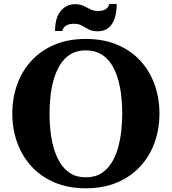

<svg xmlns="http://www.w3.org/2000/svg" viewBox="-20 -976 900 1006"><path d="M429.5 10.5Q336.5 10.5 265 -20.2Q193.5 -51 144.2 -105Q95 -159 69.8 -229.8Q44.5 -300.5 44.5 -381Q44.5 -461.5 69.8 -532.5Q95 -603.5 144.2 -657.2Q193.5 -711 265 -741.5Q336.5 -772 429.5 -772Q522.5 -772 594.5 -741.5Q666.5 -711 715.8 -657.2Q765 -603.5 790.2 -532.5Q815.5 -461.5 815.5 -381Q815.5 -300.5 790.2 -229.8Q765 -159 715.8 -105Q666.5 -51 594.5 -20.2Q522.5 10.5 429.5 10.5ZM429.5 -47Q477.5 -47 511 -68.2Q544.5 -89.5 566 -125Q587.5 -160.5 599.2 -204.2Q611 -248 615.8 -294Q620.5 -340 620.5 -381Q620.5 -422 616 -467.2Q611.5 -512.5 599.8 -556Q588 -599.5 566.8 -634.8Q545.5 -670 511.8 -691Q478 -712 429.5 -712Q381.5 -712 348.2 -691Q315 -670 293.8 -634.8Q272.5 -599.5 260.5 -556Q248.5 -512.5 244 -467.2Q239.5 -422 239.5 -381Q239.5 -340 244 -294Q248.5 -248 260.5 -204.2Q272.5 -160.5 293.8 -125Q315 -89.5 348.2 -68.2Q381.5 -47 429.5 -47ZM490.5 -812Q463 -812 444.8 -822Q426.5 -832 409.2 -841.8Q392 -851.5 367 -851.5Q341 -851.5 325.2 -841Q309.5 -830.5 306.5 -813.5H268.5Q268.5 -883 298.2 -918.5Q328 -954 373.5 -954Q399.5 -954 417.8 -945.2Q436 -936.5 453.5 -927.5Q471 -918.5 493.5 -918.5Q543.5 -918.5 553 -955.5H591.5Q591.5 -887.5 566.2 -849.8Q541 -812 490.5 -812Z"/></svg>

Font: Libre Caslon Text
Style: Regular
Weight: 400
Designer: Pablo Impallari, Rodrigo Fuenzalida, Katja Schimmel
Foundry: Pablo Impallari, Rodrigo Fuenzalida
Version: Version 2.000